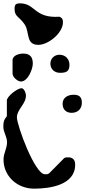

<svg xmlns="http://www.w3.org/2000/svg" viewBox="-28 -1107 526 1147"><path d="M59 -1055C59 -1005 87 -1010 120 -960C150 -915 125 -839 201 -839C260 -839 348 -909 348 -974C348 -989 346 -999 327 -1007C175 -997 184 -1087 92 -1087C67 -1087 59 -1080 59 -1055ZM273 -727C273 -694 298 -672 330 -672C368 -672 387 -680 387 -720C387 -754 363 -780 327 -780C296 -780 273 -756 273 -727ZM110 -787C88 -787 47 -777 47 -747V-667C47 -647 77 -620 97 -620C139 -620 168 -695 168 -727C168 -768 150 -787 110 -787ZM346 -487C346 -452 368 -433 400 -433C437 -433 461 -457 461 -493C461 -527 446 -541 412 -541C379 -541 346 -525 346 -487ZM-7 -154C-7 -55 74 20 176 20C267 20 421 0 421 -123C421 -150 409 -167 380 -167C370 -167 361 -168 353 -160L267 -73C259 -65 250 -66 240 -66C180 -66 73 -358 73 -406C73 -454 127 -484 127 -537C127 -549 117 -580 100 -580C76 -580 13 -531 13 -507V-413C-6 -390 -8 -376 -8 -350C-8 -316 14 -292 14 -257C14 -220 -7 -191 -7 -154Z"/></svg>

Font: Charger
Style: Overspray
Weight: 400
Designer: Jasper
Foundry: Cannot Into Space Fonts
Version: Version 0.980